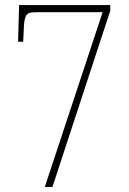

<svg xmlns="http://www.w3.org/2000/svg" viewBox="-20 -734 505 754"><path d="M156 0H186L413 -692V-714H55L51 -570H71L74 -631C77 -681 87 -686 122 -686H383Z"/></svg>

Font: Noto Serif Devanagari Condensed Thin
Style: Regular
Weight: 100
Width: 3
Designer: Universal Thirst, Indian Type Foundry and the Monotype Design Team
Foundry: Monotype Imaging Inc.
Version: Version 2.004